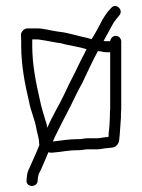

<svg xmlns="http://www.w3.org/2000/svg" viewBox="-20 -549 476 643"><path d="M344 -105C344 -99 344 -94 343 -90H339C330 -90 315 -86 307 -86H274C262 -86 251 -82 239 -83C209 -83 184 -78 157 -75L163 -89L182 -127C187 -138 195 -152 204 -170C222 -203 237 -239 255 -270C272 -305 290 -346 308 -378C311 -377 314 -377 317 -377C324 -375 331 -374 338 -374H347C348 -374 348 -374 349 -375V-185C348 -175 348 -166 348 -158C347 -139 347 -124 344 -105ZM338 -411C334 -411 330 -411 327 -412C337 -430 346 -447 356 -465C360 -473 365 -480 371 -487L380 -498C395 -517 367 -541 352 -522L342 -511C335 -502 329 -493 323 -483L309 -456C303 -445 295 -431 287 -418C283 -419 278 -420 272 -422C241 -428 208 -440 175 -443C150 -446 129 -454 102 -454H74C67 -454 61 -452 56 -446C47 -436 51 -429 51 -414V-394C51 -330 64 -264 77 -210C83 -176 97 -149 102 -117C105 -101 111 -86 111 -69C111 -68 111 -66 112 -64C111 -63 111 -62 111 -61C103 -40 85 -2 78 15C74 22 71 31 70 42L69 54C66 79 103 80 106 58L107 45C108 40 109 36 110 33C118 20 134 -21 142 -39C147 -38 152 -37 158 -38C186 -40 209 -46 238 -46C252 -45 263 -49 275 -49H307C317 -49 331 -53 341 -53C347 -54 352 -54 357 -55C368 -56 378 -68 379 -79C382 -103 383 -131 385 -156C385 -165 385 -174 386 -184V-410C386 -420 378 -429 368 -429C358 -429 350 -421 349 -411ZM270 -384C267 -380 265 -375 263 -370C257 -359 250 -346 243 -331C228 -298 213 -273 198 -239C180 -200 154 -159 139 -122L138 -123C137 -129 136 -136 133 -143C126 -168 118 -190 113 -217C101 -269 88 -332 88 -394V-417H102C107 -417 111 -417 114 -416C137 -413 161 -407 185 -404C211 -396 244 -393 270 -384Z"/></svg>

Font: Electronic
Style: SeLt
Weight: 300
Version: Version 1.011